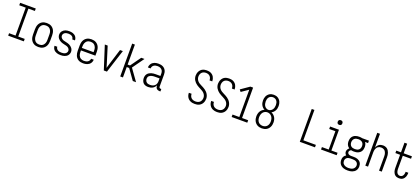

<svg xmlns="http://www.w3.org/2000/svg" viewBox="81 -2279 8839 4037"><g transform="rotate(20 4500.0 -260.0)"><path d="M75 0V-55H220V-680H75V-735H425V-680H280V-55H425V0Z M750 8Q723 8 696.5 2.5Q670 -3 647 -16.5Q624 -30 606 -50.5Q588 -71 577.5 -95.5Q567 -120 562.5 -146.5Q558 -173 558 -200V-320Q558 -347 562.5 -373.5Q567 -400 577.5 -424.5Q588 -449 606 -469.5Q624 -490 647 -503.5Q670 -517 696.5 -522.5Q723 -528 750 -528Q777 -528 803.5 -522.5Q830 -517 853 -503.5Q876 -490 894 -469.5Q912 -449 922.5 -424.5Q933 -400 937.5 -373.5Q942 -347 942 -320V-200Q942 -173 937.5 -146.5Q933 -120 922.5 -95.5Q912 -71 894 -50.5Q876 -30 853 -16.5Q830 -3 803.5 2.5Q777 8 750 8ZM750 -47Q769 -47 788 -51.5Q807 -56 823 -66.5Q839 -77 850.5 -92.5Q862 -108 869 -125.5Q876 -143 878.5 -162Q881 -181 881 -200V-320Q881 -339 878.5 -358Q876 -377 869 -394.5Q862 -412 850.5 -427.5Q839 -443 823 -453.5Q807 -464 788 -468.5Q769 -473 750 -473Q731 -473 712 -468.5Q693 -464 677 -453.5Q661 -443 649.5 -427.5Q638 -412 631 -394.5Q624 -377 621.5 -358Q619 -339 619 -320V-200Q619 -181 621.5 -162Q624 -143 631 -125.5Q638 -108 649.5 -92.5Q661 -77 677 -66.5Q693 -56 712 -51.5Q731 -47 750 -47Z M1249 8Q1227 8 1205.5 5.5Q1184 3 1163.5 -4Q1143 -11 1124.5 -22.5Q1106 -34 1092.5 -51Q1079 -68 1071.5 -89Q1064 -110 1064 -131V-134H1125V-133Q1125 -112 1137 -93.5Q1149 -75 1167.5 -64.5Q1186 -54 1207 -50.5Q1228 -47 1249 -47Q1270 -47 1291 -50.5Q1312 -54 1330.5 -64Q1349 -74 1361 -92.5Q1373 -111 1373 -132Q1373 -154 1361 -172.5Q1349 -191 1331 -202.5Q1313 -214 1291.5 -219.5Q1270 -225 1249 -229.5Q1228 -234 1207.5 -240Q1187 -246 1167.5 -255Q1148 -264 1131 -277.5Q1114 -291 1101 -308Q1088 -325 1081 -346Q1074 -367 1074 -388Q1074 -409 1080.5 -429.5Q1087 -450 1100 -467Q1113 -484 1130.5 -496.5Q1148 -509 1168 -516Q1188 -523 1209 -525.5Q1230 -528 1251 -528Q1272 -528 1293 -525.5Q1314 -523 1334 -516Q1354 -509 1371.5 -497Q1389 -485 1401.5 -468.5Q1414 -452 1421 -431.5Q1428 -411 1428 -390V-387H1367V-389Q1367 -409 1356.5 -427Q1346 -445 1328.5 -455Q1311 -465 1291 -469Q1271 -473 1251 -473Q1231 -473 1211 -469Q1191 -465 1173.5 -454.5Q1156 -444 1145.5 -426Q1135 -408 1135 -388Q1135 -367 1147 -348Q1159 -329 1177 -317.5Q1195 -306 1216 -300.5Q1237 -295 1258 -290.5Q1279 -286 1300 -280.5Q1321 -275 1340.5 -265.5Q1360 -256 1377 -242.5Q1394 -229 1407 -212Q1420 -195 1427 -174.5Q1434 -154 1434 -132Q1434 -110 1426.5 -89Q1419 -68 1405.5 -51Q1392 -34 1373.5 -22.5Q1355 -11 1334.5 -4Q1314 3 1292.5 5.5Q1271 8 1249 8Z M1751 8Q1725 8 1698 2.5Q1671 -3 1647.5 -16Q1624 -29 1606 -49.5Q1588 -70 1577.5 -95Q1567 -120 1562.5 -146.5Q1558 -173 1558 -200V-320Q1558 -347 1562.5 -373.5Q1567 -400 1577.5 -424.5Q1588 -449 1606 -469.5Q1624 -490 1647 -503.5Q1670 -517 1696.5 -522.5Q1723 -528 1750 -528Q1777 -528 1803.5 -522.5Q1830 -517 1853 -503.5Q1876 -490 1894 -469.5Q1912 -449 1922.5 -424.5Q1933 -400 1937.5 -373.5Q1942 -347 1942 -320V-232H1619V-200Q1619 -181 1621.5 -162Q1624 -143 1631 -125Q1638 -107 1650 -91.5Q1662 -76 1678.5 -66Q1695 -56 1713.5 -51.5Q1732 -47 1751 -47Q1773 -47 1795 -51.5Q1817 -56 1835.5 -67.5Q1854 -79 1866 -98.5Q1878 -118 1879 -140H1940Q1938 -118 1931 -96.5Q1924 -75 1910.5 -57Q1897 -39 1878.5 -26Q1860 -13 1839 -5.5Q1818 2 1796 5Q1774 8 1751 8ZM1619 -288H1881V-320Q1881 -339 1878.5 -358Q1876 -377 1869 -394.5Q1862 -412 1850.5 -427.5Q1839 -443 1823 -453.5Q1807 -464 1788 -468.5Q1769 -473 1750 -473Q1731 -473 1712 -468.5Q1693 -464 1677 -453.5Q1661 -443 1649.5 -427.5Q1638 -412 1631 -394.5Q1624 -377 1621.5 -358Q1619 -339 1619 -320Z M2215 0 2048 -520H2112L2220 -173Q2227 -148 2235 -122.5Q2243 -97 2250 -71Q2257 -97 2265 -122.5Q2273 -148 2280 -173L2388 -520H2452L2285 0Z M2582 0V-735H2643V-288H2697L2863 -520H2936L2806 -339L2750 -260L2936 0H2863L2719 -202L2697 -232H2643V0Z M3208 8Q3178 8 3148.5 -0.5Q3119 -9 3098 -30.5Q3077 -52 3067.5 -81Q3058 -110 3058 -140Q3058 -165 3065 -189.5Q3072 -214 3087.5 -233.5Q3103 -253 3124.5 -266Q3146 -279 3170 -286.5Q3194 -294 3218.5 -296.5Q3243 -299 3268 -299H3373V-352Q3373 -368 3370 -384.5Q3367 -401 3359.5 -415.5Q3352 -430 3339.5 -441.5Q3327 -453 3312.5 -460Q3298 -467 3281.5 -470Q3265 -473 3248 -473Q3226 -473 3204.5 -468.5Q3183 -464 3164.5 -451.5Q3146 -439 3135.5 -419Q3125 -399 3125 -377H3064Q3064 -399 3071 -420.5Q3078 -442 3090.5 -460.5Q3103 -479 3121.5 -492.5Q3140 -506 3160.5 -514Q3181 -522 3203.5 -525Q3226 -528 3248 -528Q3273 -528 3297 -524Q3321 -520 3343 -510Q3365 -500 3383 -483.5Q3401 -467 3412.5 -445.5Q3424 -424 3429 -400Q3434 -376 3434 -352V-84Q3434 -76 3436 -69Q3438 -62 3443 -57Q3448 -52 3455.5 -49.5Q3463 -47 3470 -47H3484V8H3470Q3451 8 3432.5 3Q3414 -2 3399.5 -15Q3385 -28 3379 -46.5Q3373 -65 3373 -84V-91Q3363 -67 3346 -47.5Q3329 -28 3306.5 -15.5Q3284 -3 3258.5 2.5Q3233 8 3208 8ZM3230 -47Q3257 -47 3284.5 -54.5Q3312 -62 3333 -80.5Q3354 -99 3363.5 -125.5Q3373 -152 3373 -180V-244H3268Q3252 -244 3235 -242.5Q3218 -241 3201.5 -237Q3185 -233 3170 -225.5Q3155 -218 3142.5 -206.5Q3130 -195 3124.5 -179Q3119 -163 3119 -146Q3119 -125 3127 -105Q3135 -85 3151 -71Q3167 -57 3188 -52Q3209 -47 3230 -47Z M4249 8Q4224 8 4200 4Q4176 0 4153.5 -10Q4131 -20 4112.5 -36Q4094 -52 4081.5 -73Q4069 -94 4062.5 -118Q4056 -142 4056 -167V-171H4117V-168Q4117 -143 4126.5 -119Q4136 -95 4155 -78Q4174 -61 4199 -54Q4224 -47 4249 -47Q4275 -47 4300.5 -55Q4326 -63 4344.5 -81Q4363 -99 4372 -124.5Q4381 -150 4381 -176Q4381 -202 4371 -227Q4361 -252 4343 -271.5Q4325 -291 4302.5 -305Q4280 -319 4256.5 -331Q4233 -343 4210 -355.5Q4187 -368 4165.5 -383Q4144 -398 4125.5 -417.5Q4107 -437 4093.5 -459.5Q4080 -482 4073 -507.5Q4066 -533 4066 -560Q4066 -584 4071.5 -608Q4077 -632 4088.5 -654Q4100 -676 4117 -694Q4134 -712 4156 -723Q4178 -734 4202.5 -738.5Q4227 -743 4251 -743Q4275 -743 4299 -739Q4323 -735 4344.5 -724.5Q4366 -714 4383.5 -697.5Q4401 -681 4412.5 -660Q4424 -639 4430 -615.5Q4436 -592 4436 -568V-564H4375V-566Q4375 -591 4366.5 -614.5Q4358 -638 4340.5 -655.5Q4323 -673 4299.5 -680.5Q4276 -688 4251 -688Q4226 -688 4201.5 -679.5Q4177 -671 4160 -652.5Q4143 -634 4135 -609.5Q4127 -585 4127 -560Q4127 -533 4137 -508Q4147 -483 4164.5 -463.5Q4182 -444 4204.5 -430Q4227 -416 4250.5 -404.5Q4274 -393 4297.5 -380.5Q4321 -368 4342.5 -352.5Q4364 -337 4382.5 -318Q4401 -299 4414.5 -276Q4428 -253 4435 -227.5Q4442 -202 4442 -176Q4442 -151 4436 -126Q4430 -101 4418 -79Q4406 -57 4387.5 -39.5Q4369 -22 4346.5 -11Q4324 0 4299 4Q4274 8 4249 8Z M4749 8Q4724 8 4700 4Q4676 0 4653.5 -10Q4631 -20 4612.5 -36Q4594 -52 4581.5 -73Q4569 -94 4562.5 -118Q4556 -142 4556 -167V-171H4617V-168Q4617 -143 4626.5 -119Q4636 -95 4655 -78Q4674 -61 4699 -54Q4724 -47 4749 -47Q4775 -47 4800.5 -55Q4826 -63 4844.5 -81Q4863 -99 4872 -124.5Q4881 -150 4881 -176Q4881 -202 4871 -227Q4861 -252 4843 -271.5Q4825 -291 4802.5 -305Q4780 -319 4756.5 -331Q4733 -343 4710 -355.5Q4687 -368 4665.5 -383Q4644 -398 4625.5 -417.5Q4607 -437 4593.5 -459.5Q4580 -482 4573 -507.5Q4566 -533 4566 -560Q4566 -584 4571.5 -608Q4577 -632 4588.5 -654Q4600 -676 4617 -694Q4634 -712 4656 -723Q4678 -734 4702.5 -738.5Q4727 -743 4751 -743Q4775 -743 4799 -739Q4823 -735 4844.5 -724.5Q4866 -714 4883.5 -697.5Q4901 -681 4912.5 -660Q4924 -639 4930 -615.5Q4936 -592 4936 -568V-564H4875V-566Q4875 -591 4866.5 -614.5Q4858 -638 4840.5 -655.5Q4823 -673 4799.5 -680.5Q4776 -688 4751 -688Q4726 -688 4701.5 -679.5Q4677 -671 4660 -652.5Q4643 -634 4635 -609.5Q4627 -585 4627 -560Q4627 -533 4637 -508Q4647 -483 4664.5 -463.5Q4682 -444 4704.5 -430Q4727 -416 4750.5 -404.5Q4774 -393 4797.5 -380.5Q4821 -368 4842.5 -352.5Q4864 -337 4882.5 -318Q4901 -299 4914.5 -276Q4928 -253 4935 -227.5Q4942 -202 4942 -176Q4942 -151 4936 -126Q4930 -101 4918 -79Q4906 -57 4887.5 -39.5Q4869 -22 4846.5 -11Q4824 0 4799 4Q4774 8 4749 8Z M5075 0V-55H5227V-666L5072 -559L5037 -604L5227 -735H5288V-55H5425V0Z M5750 8Q5724 8 5698.5 2.5Q5673 -3 5650 -15.5Q5627 -28 5609 -47.5Q5591 -67 5579.5 -90.5Q5568 -114 5563 -139.5Q5558 -165 5558 -191Q5558 -220 5564.5 -249Q5571 -278 5586 -303.5Q5601 -329 5623.5 -348.5Q5646 -368 5673 -379Q5649 -390 5630 -409Q5611 -428 5598.5 -451.5Q5586 -475 5580.5 -501.5Q5575 -528 5575 -554Q5575 -578 5579.5 -602Q5584 -626 5594 -648Q5604 -670 5620.5 -688.5Q5637 -707 5657.5 -719.5Q5678 -732 5702 -737.5Q5726 -743 5750 -743Q5774 -743 5798 -737.5Q5822 -732 5842.5 -719.5Q5863 -707 5879.5 -688.5Q5896 -670 5906 -648Q5916 -626 5920.5 -602Q5925 -578 5925 -554Q5925 -528 5919.5 -501.5Q5914 -475 5901.5 -451.5Q5889 -428 5870 -409Q5851 -390 5827 -379Q5854 -368 5876.5 -348.5Q5899 -329 5914 -303.5Q5929 -278 5935.5 -249Q5942 -220 5942 -191Q5942 -165 5937 -139.5Q5932 -114 5920.5 -90.5Q5909 -67 5891 -47.5Q5873 -28 5850 -15.5Q5827 -3 5801.5 2.5Q5776 8 5750 8ZM5750 -405Q5776 -405 5799.5 -418.5Q5823 -432 5837.5 -453.5Q5852 -475 5858 -501Q5864 -527 5864 -553Q5864 -578 5858 -602.5Q5852 -627 5837 -647Q5822 -667 5798.5 -677.5Q5775 -688 5750 -688Q5725 -688 5701.5 -677.5Q5678 -667 5663 -647Q5648 -627 5642 -602.5Q5636 -578 5636 -553Q5636 -527 5642 -501Q5648 -475 5662.5 -453.5Q5677 -432 5700.5 -418.5Q5724 -405 5750 -405ZM5750 -47Q5778 -47 5804 -57.5Q5830 -68 5848 -89.5Q5866 -111 5873.5 -138Q5881 -165 5881 -192Q5881 -221 5873.5 -249.5Q5866 -278 5849 -301Q5832 -324 5805.5 -337Q5779 -350 5750 -350Q5721 -350 5694.5 -337Q5668 -324 5651 -301Q5634 -278 5626.5 -249.5Q5619 -221 5619 -193Q5619 -165 5626.5 -138Q5634 -111 5652 -89.5Q5670 -68 5696 -57.5Q5722 -47 5750 -47Z M6600 0V-735H6660V-55H6940V0Z M7075 0V-55H7227V-465H7089V-520H7287V-55H7425V0ZM7257 -618Q7246 -618 7236 -621Q7226 -624 7218.5 -631.5Q7211 -639 7208 -649Q7205 -659 7205 -670Q7205 -681 7208 -691Q7211 -701 7218.5 -708.5Q7226 -716 7236 -719Q7246 -722 7257 -722Q7268 -722 7278 -719Q7288 -716 7295.5 -708.5Q7303 -701 7306 -691Q7309 -681 7309 -670Q7309 -659 7306 -649Q7303 -639 7295.5 -631.5Q7288 -624 7278 -621Q7268 -618 7257 -618Z M7750 223Q7725 223 7700.5 220Q7676 217 7653 208.5Q7630 200 7609.5 185.5Q7589 171 7575 151Q7561 131 7554.5 106.5Q7548 82 7548 58Q7548 40 7551.5 21.5Q7555 3 7563.5 -13Q7572 -29 7585 -42Q7598 -55 7614 -64Q7598 -78 7588.5 -97.5Q7579 -117 7579 -138Q7579 -164 7592 -187Q7605 -210 7626 -225Q7609 -236 7595.5 -251Q7582 -266 7573.5 -284Q7565 -302 7561.5 -322Q7558 -342 7558 -362Q7558 -385 7563 -408.5Q7568 -432 7579.5 -452Q7591 -472 7609 -487.5Q7627 -503 7648.5 -512Q7670 -521 7693.5 -524.5Q7717 -528 7740 -528Q7755 -528 7770 -526.5Q7785 -525 7799 -522L7807 -520H7958V-465L7890 -467Q7907 -445 7914.5 -417.5Q7922 -390 7922 -362Q7922 -339 7917 -316Q7912 -293 7900.5 -272.5Q7889 -252 7871 -237Q7853 -222 7831.5 -212.5Q7810 -203 7786.5 -199.5Q7763 -196 7740 -196Q7724 -196 7708.5 -197.5Q7693 -199 7677 -203Q7668 -200 7660.5 -194.5Q7653 -189 7647 -182Q7641 -175 7637.5 -166Q7634 -157 7634 -148Q7634 -135 7641 -123Q7648 -111 7659.5 -103.5Q7671 -96 7684 -93.5Q7697 -91 7710 -90H7774Q7796 -90 7818 -87.5Q7840 -85 7861 -77Q7882 -69 7900 -56Q7918 -43 7930.5 -24.5Q7943 -6 7948 15.5Q7953 37 7953 60Q7953 84 7946.5 108Q7940 132 7925.5 152Q7911 172 7890.5 186Q7870 200 7847 208.5Q7824 217 7799.5 220Q7775 223 7750 223ZM7740 -252Q7763 -252 7786 -257.5Q7809 -263 7827 -278.5Q7845 -294 7853 -316.5Q7861 -339 7861 -362Q7861 -383 7854.5 -404Q7848 -425 7833 -440Q7818 -455 7798 -463Q7778 -471 7757 -472L7740 -473Q7717 -473 7694 -467Q7671 -461 7653 -445.5Q7635 -430 7627 -407.5Q7619 -385 7619 -362Q7619 -339 7627 -316.5Q7635 -294 7653 -278.5Q7671 -263 7694 -257.5Q7717 -252 7740 -252ZM7750 168Q7775 168 7800.5 163Q7826 158 7847 144.5Q7868 131 7880.5 108Q7893 85 7893 60Q7893 38 7883.5 18Q7874 -2 7856 -14Q7838 -26 7816.5 -30.5Q7795 -35 7774 -35H7713Q7694 -34 7675 -28.5Q7656 -23 7640.5 -11Q7625 1 7617 19.5Q7609 38 7609 58Q7609 75 7613.5 91.5Q7618 108 7628.5 121.5Q7639 135 7653.5 144Q7668 153 7684 158.5Q7700 164 7716.5 166Q7733 168 7750 168Z M8066 0V-735H8127V-424Q8135 -447 8149 -467Q8163 -487 8182 -501.5Q8201 -516 8225 -522Q8249 -528 8273 -528Q8297 -528 8321.5 -521Q8346 -514 8365.5 -499Q8385 -484 8398.5 -462.5Q8412 -441 8420 -417.5Q8428 -394 8431 -369.5Q8434 -345 8434 -320V0H8373V-320Q8373 -339 8370.5 -357Q8368 -375 8362 -392.5Q8356 -410 8345.5 -426Q8335 -442 8320 -452.5Q8305 -463 8287 -468Q8269 -473 8250 -473Q8231 -473 8213 -468Q8195 -463 8180 -452.5Q8165 -442 8154.5 -426Q8144 -410 8138 -392.5Q8132 -375 8129.5 -357Q8127 -339 8127 -320V0Z M8821 8Q8799 8 8777 2.5Q8755 -3 8737 -16Q8719 -29 8706.5 -47.5Q8694 -66 8687 -87Q8680 -108 8677.5 -130Q8675 -152 8675 -174V-465H8570V-520H8675V-735H8735V-520H8920V-465H8735V-174Q8735 -160 8736.5 -145.5Q8738 -131 8741.5 -117Q8745 -103 8751.5 -90Q8758 -77 8768.5 -67Q8779 -57 8793 -52Q8807 -47 8821 -47Q8834 -47 8847.5 -51Q8861 -55 8871 -64Q8881 -73 8888 -84.5Q8895 -96 8899 -109Q8903 -122 8905 -135.5Q8907 -149 8907 -162V-169H8967V-159Q8967 -138 8963.5 -117.5Q8960 -97 8952 -77.5Q8944 -58 8931 -41Q8918 -24 8900.5 -12.5Q8883 -1 8862.5 3.5Q8842 8 8821 8Z"/></g></svg>

Font: Iosevka SS18 Light
Style: Regular
Weight: 300
Monospace: yes
Designer: Belleve Invis
Foundry: Belleve Invis
Version: Version 25.1.1; ttfautohint (v1.8.4)